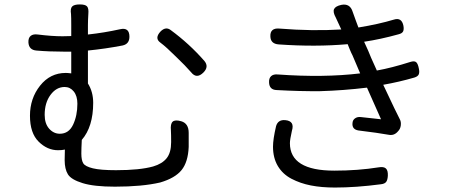

<svg xmlns="http://www.w3.org/2000/svg" viewBox="-20 -800 2040 854"><path d="M246.1 -205.1Q286.1 -205.1 305.2 -245.6Q324.2 -286.1 324.2 -338.9Q324.2 -373 308.1 -393.1Q292 -413.1 267.6 -413.1Q230.5 -413.1 204.6 -377.9Q178.7 -342.8 178.7 -289.1Q178.7 -250 198.7 -227.5Q218.8 -205.1 246.1 -205.1ZM371.1 -575.2V-428.7Q394.5 -391.6 394.5 -342.8Q394.5 -236.3 343.8 -177.7Q341.8 -138.7 341.8 -117.2Q341.8 -86.9 350.6 -73.2Q359.4 -59.6 393.1 -51.3Q426.8 -43 496.1 -43Q601.6 -43 661.1 -59.6Q701.2 -71.3 721.2 -96.2Q741.2 -121.1 741.2 -168Q741.2 -203.1 740.2 -219.7Q737.3 -249 748 -258.8Q758.8 -268.6 786.1 -260.7Q819.3 -251 819.3 -209V-146.5Q816.4 -79.1 787.6 -43.5Q758.8 -7.8 692.4 11.7Q612.3 30.3 491.2 30.3Q398.4 30.3 347.7 14.6Q296.9 -1 282.2 -24.4Q267.6 -47.9 267.6 -87.9Q267.6 -96.7 268.1 -112.3Q268.6 -127.9 268.6 -134.8Q255.9 -131.8 238.3 -131.8Q190.4 -131.8 151.9 -169.9Q113.3 -208 113.3 -285.2Q113.3 -362.3 158.2 -418.9Q203.1 -475.6 272.5 -475.6Q281.2 -475.6 296.9 -473.6V-570.3H262.7Q197.3 -570.3 141.6 -575.2Q108.4 -578.1 106.4 -611.3Q105.5 -631.8 116.7 -640.6Q127.9 -649.4 148.4 -646.5Q210.9 -638.7 257.8 -638.7Q283.2 -638.7 296.9 -639.6V-688.5Q296.9 -723.6 295.9 -737.3Q292 -761.7 300.8 -771Q309.6 -780.3 335 -780.3Q359.4 -780.3 367.2 -771.5Q375 -762.7 373 -739.3Q371.1 -708 371.1 -688.5V-646.5Q443.4 -654.3 513.7 -669.9Q555.7 -679.7 555.7 -636.7Q555.7 -604.5 525.4 -597.7Q449.2 -583 371.1 -575.2ZM762.7 -547.9Q719.7 -590.8 693.4 -610.4Q666 -629.9 694.3 -660.2Q716.8 -682.6 738.3 -667Q822.3 -605.5 889.6 -528.3Q910.2 -502.9 884.8 -477.5Q854.5 -447.3 830.1 -478.5Q805.7 -506.8 762.7 -547.9Z M1469.7 34.2Q1410.2 34.2 1362.8 24.9Q1315.4 15.6 1276.4 -4.9Q1237.3 -25.4 1215.8 -61.5Q1194.3 -97.7 1194.3 -147.5Q1194.3 -180.7 1208 -239.3Q1216.8 -268.6 1249 -265.6Q1292 -261.7 1278.3 -217.8Q1269.5 -178.7 1269.5 -163.1Q1269.5 -41 1466.8 -41Q1572.3 -41 1664.1 -55.7Q1686.5 -59.6 1696.3 -50.8Q1706.1 -42 1705.1 -18.6Q1704.1 0 1697.8 8.8Q1691.4 17.6 1674.8 19.5Q1563.5 34.2 1469.7 34.2ZM1404.3 -394.5Q1314.5 -393.6 1210.9 -399.4Q1177.7 -400.4 1176.8 -433.6Q1175.8 -452.1 1186 -461.4Q1196.3 -470.7 1215.8 -468.8Q1419.9 -454.1 1582 -473.6L1547.9 -553.7Q1543 -562.5 1535.2 -581.5Q1527.3 -600.6 1526.4 -603.5Q1382.8 -590.8 1218.8 -602.5Q1183.6 -605.5 1182.6 -637.7Q1181.6 -657.2 1191.9 -666Q1202.1 -674.8 1222.7 -672.9Q1369.1 -661.1 1498 -668.9Q1475.6 -717.8 1473.6 -721.7Q1460 -746.1 1465.8 -759.3Q1471.7 -772.5 1498 -778.3Q1537.1 -786.1 1548.8 -747.1Q1552.7 -734.4 1562.5 -709Q1572.3 -683.6 1574.2 -677.7Q1664.1 -692.4 1732.4 -712.9Q1766.6 -723.6 1774.4 -685.5Q1777.3 -668.9 1772.9 -660.2Q1768.6 -651.4 1752.9 -647.5Q1671.9 -625 1599.6 -614.3L1618.2 -573.2Q1624 -556.6 1656.2 -486.3Q1721.7 -498 1804.7 -524.4Q1823.2 -530.3 1831.1 -523.4Q1838.9 -516.6 1842.8 -496.1Q1846.7 -479.5 1842.8 -469.7Q1838.9 -460 1823.2 -455.1Q1755.9 -435.5 1684.6 -422.9Q1746.1 -292 1758.8 -268.6Q1764.6 -257.8 1762.7 -242.2Q1760.7 -226.6 1751 -216.8Q1734.4 -196.3 1710.9 -200.2Q1662.1 -209 1574.2 -219.7Q1544.9 -224.6 1547.9 -252.9Q1548.8 -266.6 1559.6 -273.9Q1570.3 -281.2 1585 -279.3Q1667 -270.5 1674.8 -269.5Q1668 -285.2 1612.3 -410.2Q1507.8 -397.5 1404.3 -394.5Z"/></svg>

Font: GenSenMaruGothic TW TTF Regular
Style: Regular
Weight: 400
Version: Version 1.301